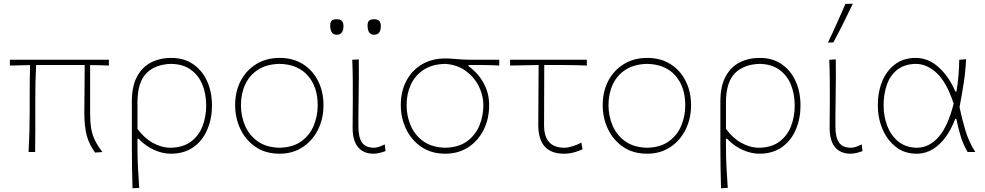

<svg xmlns="http://www.w3.org/2000/svg" viewBox="-20 -814 5273 1028"><path d="M133 0Q136 -56.5 137.5 -109.5Q139 -162.5 139 -223V-271Q139 -324 139.2 -371.8Q139.5 -419.5 141 -465.5L33 -463V-494H563V-463Q538 -464 512.8 -464.8Q487.5 -465.5 462.5 -465.5V-207Q462.5 -161 468.2 -126.8Q474 -92.5 488.5 -62.8Q503 -33 528.5 0L489 3Q458.5 -38.5 445 -86.5Q431.5 -134.5 431.5 -213Q431.5 -261 432.5 -321.2Q433.5 -381.5 433.5 -466Q413 -466 392.5 -466Q372 -466 352 -466H173.5Q171 -423.5 170 -380Q169 -336.5 169 -287V-223Q169 -163 169 -109.2Q169 -55.5 168 0Z M689.5 194Q688 137.5 687 84.5Q686 31.5 686 -29V-271Q686 -352.5 713.8 -404Q741.5 -455.5 789.2 -479.8Q837 -504 897.5 -504Q964.5 -504 1013.2 -471Q1062 -438 1088.5 -380.2Q1115 -322.5 1115 -249Q1115 -179.5 1090.2 -120.8Q1065.5 -62 1016.2 -26.5Q967 9 894 9Q851 9 805 -11.5Q759 -32 722 -71H716V-29Q716 31.5 718.8 83.5Q721.5 135.5 725.5 192ZM894 -23Q961 -24.5 1003 -56.2Q1045 -88 1064.5 -139Q1084 -190 1084 -249Q1084 -310.5 1063.8 -360.5Q1043.5 -410.5 1002 -440.5Q960.5 -470.5 897.5 -472Q811 -470 763.5 -421.5Q716 -373 716 -265.5V-124Q752 -74.5 798.8 -48.8Q845.5 -23 894 -23Z M1477 9Q1402 9 1348.8 -27.2Q1295.5 -63.5 1267.2 -122.8Q1239 -182 1239 -251Q1239 -325 1269.2 -382Q1299.5 -439 1353.2 -471.5Q1407 -504 1477 -504Q1549 -504 1601.8 -470.8Q1654.5 -437.5 1683.2 -380.2Q1712 -323 1712 -251Q1712 -178.5 1682.5 -119.5Q1653 -60.5 1600 -25.8Q1547 9 1477 9ZM1477 -23Q1547.5 -24.5 1592.8 -57Q1638 -89.5 1659.5 -141Q1681 -192.5 1681 -251Q1681 -349.5 1627.5 -409.8Q1574 -470 1477 -472Q1408 -470.5 1362 -441Q1316 -411.5 1293 -362Q1270 -312.5 1270 -251Q1270 -192.5 1292.2 -141Q1314.5 -89.5 1360.2 -57Q1406 -24.5 1477 -23Z M1980.5 9Q1926 9 1897 -26Q1868 -61 1868 -130Q1868 -173.5 1868.5 -205Q1869 -236.5 1869 -271Q1869 -332 1868.8 -385Q1868.5 -438 1866 -494L1901 -496Q1902 -402.5 1900.5 -324Q1899 -245.5 1899 -191V-135Q1899 -78.5 1918.2 -50.8Q1937.5 -23 1983.5 -23Q1995 -23 2009.5 -28Q2024 -33 2040 -41L2044 -5Q2030 0.5 2011.8 4.8Q1993.5 9 1980.5 9ZM1983 -628Q1948 -628 1948 -678Q1948 -696 1956.2 -703.5Q1964.5 -711 1984 -711Q2019 -711 2019 -675Q2019 -628 1983 -628ZM1783 -628Q1748 -628 1748 -678Q1748 -696 1756.2 -703.5Q1764.5 -711 1784 -711Q1819 -711 1819 -675Q1819 -628 1783 -628Z M2364 9Q2290 9 2236.8 -27Q2183.5 -63 2154.8 -122.2Q2126 -181.5 2126 -251.5Q2126 -324.5 2155.5 -380.8Q2185 -437 2238.5 -469Q2292 -501 2364 -501Q2387 -501 2405.5 -499.2Q2424 -497.5 2450.2 -495.8Q2476.5 -494 2522 -494H2653V-463Q2615.5 -465.5 2575 -465.8Q2534.5 -466 2488.5 -466V-460Q2542 -420.5 2570.5 -367.2Q2599 -314 2599 -251Q2599 -178.5 2569.8 -119.5Q2540.5 -60.5 2487.5 -25.8Q2434.5 9 2364 9ZM2364 -23Q2434.5 -24.5 2479.8 -57Q2525 -89.5 2546.5 -141Q2568 -192.5 2568 -251Q2568 -302.5 2544 -351.5Q2520 -400.5 2474.2 -434Q2428.5 -467.5 2364 -472Q2295 -470.5 2249 -440.8Q2203 -411 2180 -361.5Q2157 -312 2157 -251.5Q2157 -192 2179.5 -140.5Q2202 -89 2248 -56.8Q2294 -24.5 2364 -23Z M3000 9Q2862 9 2862 -145Q2862 -242 2863 -328Q2864 -414 2864 -466L2711 -463V-494H3122V-463Q3063.5 -465.5 3004.2 -465.8Q2945 -466 2894 -466Q2894 -385 2893.5 -304.5Q2893 -224 2893 -143Q2893 -23 3002 -23Q3019.5 -23 3046 -31Q3072.5 -39 3092.5 -51L3099 -15Q3085 -7.5 3057.2 0.8Q3029.5 9 3000 9Z M3445 9Q3370 9 3316.8 -27.2Q3263.5 -63.5 3235.2 -122.8Q3207 -182 3207 -251Q3207 -325 3237.2 -382Q3267.5 -439 3321.2 -471.5Q3375 -504 3445 -504Q3517 -504 3569.8 -470.8Q3622.5 -437.5 3651.2 -380.2Q3680 -323 3680 -251Q3680 -178.5 3650.5 -119.5Q3621 -60.5 3568 -25.8Q3515 9 3445 9ZM3445 -23Q3515.5 -24.5 3560.8 -57Q3606 -89.5 3627.5 -141Q3649 -192.5 3649 -251Q3649 -349.5 3595.5 -409.8Q3542 -470 3445 -472Q3376 -470.5 3330 -441Q3284 -411.5 3261 -362Q3238 -312.5 3238 -251Q3238 -192.5 3260.2 -141Q3282.5 -89.5 3328.2 -57Q3374 -24.5 3445 -23Z M3840.5 194Q3839 137.5 3838 84.5Q3837 31.5 3837 -29V-271Q3837 -352.5 3864.8 -404Q3892.5 -455.5 3940.2 -479.8Q3988 -504 4048.5 -504Q4115.5 -504 4164.2 -471Q4213 -438 4239.5 -380.2Q4266 -322.5 4266 -249Q4266 -179.5 4241.2 -120.8Q4216.5 -62 4167.2 -26.5Q4118 9 4045 9Q4002 9 3956 -11.5Q3910 -32 3873 -71H3867V-29Q3867 31.5 3869.8 83.5Q3872.5 135.5 3876.5 192ZM4045 -23Q4112 -24.5 4154 -56.2Q4196 -88 4215.5 -139Q4235 -190 4235 -249Q4235 -310.5 4214.8 -360.5Q4194.5 -410.5 4153 -440.5Q4111.5 -470.5 4048.5 -472Q3962 -470 3914.5 -421.5Q3867 -373 3867 -265.5V-124Q3903 -74.5 3949.8 -48.8Q3996.5 -23 4045 -23Z M4534.5 9Q4480 9 4451 -26Q4422 -61 4422 -130Q4422 -173.5 4422.5 -205Q4423 -236.5 4423 -271Q4423 -332 4422.8 -385Q4422.5 -438 4420 -494L4455 -496Q4456 -402.5 4454.5 -324Q4453 -245.5 4453 -191V-135Q4453 -78.5 4472.2 -50.8Q4491.5 -23 4537.5 -23Q4549 -23 4563.5 -28Q4578 -33 4594 -41L4598 -5Q4584 0.5 4565.8 4.8Q4547.5 9 4534.5 9ZM4413 -586Q4438 -638 4461 -689.8Q4484 -741.5 4506.5 -793L4546 -794Q4521 -741.5 4495.5 -690.2Q4470 -639 4442 -587Z M4887.5 9Q4823 9 4776.5 -27.5Q4730 -64 4705 -123Q4680 -182 4680 -249Q4680 -322.5 4704.2 -380.2Q4728.5 -438 4773.8 -471Q4819 -504 4882.5 -504Q4951.5 -504 5007 -452.8Q5062.5 -401.5 5095 -324H5101Q5109 -370 5112.2 -413Q5115.5 -456 5116 -494L5152.5 -497Q5150 -434 5139.8 -368.8Q5129.5 -303.5 5117.5 -240Q5130 -179.5 5148.5 -117Q5167 -54.5 5202 0H5161Q5137 -40 5123 -86.8Q5109 -133.5 5100.5 -177.5H5094.5Q5060 -87.5 5006.5 -39.2Q4953 9 4887.5 9ZM4887.5 -23Q4955.5 -23 5005.8 -81Q5056 -139 5086 -259Q5049.5 -371.5 4996.5 -421.8Q4943.5 -472 4882.5 -472Q4822 -470.5 4784 -440.5Q4746 -410.5 4728.5 -360.5Q4711 -310.5 4711 -249Q4711 -192 4730.2 -140.8Q4749.5 -89.5 4788.8 -57Q4828 -24.5 4887.5 -23Z"/></svg>

Font: Commissioner Flair Thin
Style: Regular
Weight: 100
Designer: Kostas Bartsokas
Foundry: Kostas Bartsokas
Version: Version 1.000; ttfautohint (v1.8.3)